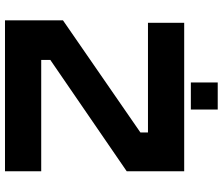

<svg xmlns="http://www.w3.org/2000/svg" viewBox="-80 -790 871 750"><g transform="rotate(90 355.0 -415.5)"><path d="M60 0V-226.5L498 -529V-558.5H69.5V-700H649.5V-475.5L214.5 -177V-141.5H649.5V0ZM302.5 -726V-831H408.5V-726Z"/></g></svg>

Font: Tourney Expanded Black
Style: Regular
Weight: 900
Width: 7
Designer: Tyler Finck
Foundry: Etcetera Type Co
Version: Version 1.010; ttfautohint (v1.8.3)